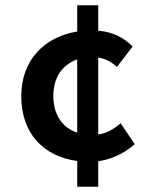

<svg xmlns="http://www.w3.org/2000/svg" viewBox="-20 -674 573 731"><path d="M183 -308C183 -378 216 -427 274 -448V-169C217 -188 183 -238 183 -308ZM435 -201C413 -183 386 -166 354 -162V-455C378 -451 400 -441 421 -423L425 -419L485 -497L482 -500C452 -529 411 -553 354 -557V-654H274V-554C151 -534 61 -447 61 -308C61 -167 144 -79 274 -61V37H354V-60C402 -67 450 -88 489 -122L493 -125L439 -205Z"/></svg>

Font: Falling Sky
Style: Med
Weight: 500
Designer: Paul D. Hunt
Foundry: Adobe Systems Incorporated
Version: Version 1.02